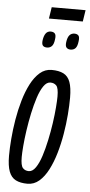

<svg xmlns="http://www.w3.org/2000/svg" viewBox="-58 -880 434 924"><g transform="rotate(5 158.5 -418.0)"><path d="M111 10Q76.5 10 54.3 -1.4Q32.1 -12.8 21.6 -40.6Q11.1 -68.4 11.1 -116.5Q11.1 -152.9 14.8 -198.3Q18.4 -243.6 26.5 -292.1Q34.6 -340.5 47.8 -385.8Q61 -431.1 79.6 -467Q98.3 -503 123.1 -524.4Q147.9 -545.8 179.6 -545.8Q214.8 -545.8 237 -534.6Q259.2 -523.4 269.3 -496Q279.5 -468.7 279.5 -420Q279.5 -383.5 275.9 -337.9Q272.3 -292.2 264.1 -243.8Q256 -195.3 242.8 -150.3Q229.7 -105.4 211 -69.1Q192.3 -32.8 167.5 -11.4Q142.8 10 111 10ZM112.3 -51Q130.3 -51 145.3 -72.7Q160.3 -94.4 171.8 -130Q183.3 -165.5 192.2 -207.5Q201.2 -249.5 207.3 -291.5Q213.3 -333.5 216 -367.8Q218.7 -402.1 218.7 -420.7Q218.7 -461.9 207.9 -473.3Q197.2 -484.8 179 -484.8Q160.9 -484.8 146 -463.1Q131 -441.4 119.5 -405.8Q108 -370.3 99 -328.3Q90.1 -286.3 84 -244.3Q77.9 -202.3 75.2 -168.5Q72.5 -134.7 72.5 -115.7Q72.5 -75 83.3 -63Q94.1 -51 112.3 -51ZM261.2 -651.2Q249 -651.2 242.1 -658.5Q235.1 -665.9 237.6 -684.8Q240.7 -708.4 249.8 -718.9Q258.9 -729.4 273.7 -729.4Q287.1 -729.4 293.5 -721.8Q299.8 -714.3 296.7 -693.8Q294.2 -670.8 285.5 -661Q276.7 -651.2 261.2 -651.2ZM147.4 -651.2Q134 -651.2 127.6 -658.5Q121.3 -665.9 123.8 -684.8Q126.9 -706.4 135.5 -717.9Q144 -729.4 159.2 -729.4Q172.7 -729.4 179.3 -721.8Q186 -714.3 182.9 -693.8Q180.4 -670.8 171.3 -661Q162.2 -651.2 147.4 -651.2ZM144.9 -791 153.5 -846.4H317.1L308.5 -791Z"/></g></svg>

Font: Georama ExtraCondensed Thin
Style: Italic
Weight: 100
Width: 2
Italic angle: -9°
Designer: Jean-Baptiste Levee
Foundry: Production Type
Version: Version 1.001